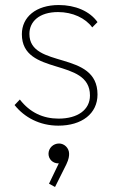

<svg xmlns="http://www.w3.org/2000/svg" viewBox="-20 -490 457 764"><path d="M212 10C306 10 368 -38 368 -114C368 -292 97 -214 97 -355C97 -404 136 -442 211 -442C269 -442 320 -418 347 -381L368 -402C337 -446 279 -470 214 -470C123 -470 67 -422 67 -354C67 -185 338 -263 338 -110C338 -53 289 -18 213 -18C152 -18 99 -42 59 -94L38 -72C77 -23 138 10 212 10ZM173 122C173 144 191 160 211 160H214L175 241L199 254L244 164C254 143 255 131 255 122C255 99 236 81 215 81C192 81 173 99 173 122Z"/></svg>

Font: MV Cash Thin
Style: Regular
Weight: 100
Designer: Rodrigo Fuenzalida
Foundry: fragTYPE
Version: Version 1.100;Glyphs 3.1.2 (3151)